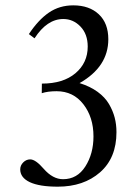

<svg xmlns="http://www.w3.org/2000/svg" viewBox="-20 -683 509 714"><path d="M194.8 11.2Q126.5 11.2 90.8 -5.6Q55.2 -22.5 55.2 -53.2Q55.2 -67.9 66.4 -79.1Q77.6 -90.3 92.3 -90.3Q112.3 -90.3 142.6 -55.2Q176.3 -16.6 214.4 -16.6Q267.1 -16.6 297.4 -64Q327.6 -111.3 327.6 -175.8Q327.6 -247.1 290 -295.4Q252.4 -343.8 190.4 -343.8Q157.7 -343.8 135.3 -336.4L135.7 -372.1Q214.8 -372.1 260.5 -410.6Q306.2 -449.2 306.2 -509.8Q306.2 -556.2 279.3 -584.2Q252.4 -612.3 215.3 -612.3Q154.8 -612.3 108.4 -540.5L87.4 -556.2Q122.6 -609.4 161.9 -636.2Q201.2 -663.1 252.4 -663.1Q312 -663.1 347.4 -629.9Q382.8 -596.7 382.8 -537.1Q382.8 -434.6 275.9 -374Q314.9 -361.8 342.8 -341.6Q370.6 -321.3 385.3 -296.1Q399.9 -271 406.5 -245.6Q413.1 -220.2 413.1 -191.4Q413.1 -95.7 352.1 -42.2Q291 11.2 194.8 11.2Z"/></svg>

Font: Elstob 18pt
Style: Regular
Weight: 400
Designer: Peter S. Baker
Version: Version 1.015